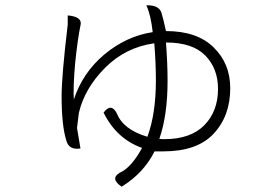

<svg xmlns="http://www.w3.org/2000/svg" viewBox="-20 -624 1040 723"><path d="M555 -503Q548 -568 531 -604Q584 -606 590 -568Q593 -561 605 -507Q722 -507 784 -446Q847 -385 847 -292Q847 -187 784 -120Q722 -54 595 -54H562Q521 28 438 79Q394 49 430 27Q474 8 515 -67Q419 -101 370 -200Q399 -238 420 -197Q444 -136 535 -109Q567 -195 567 -321Q567 -387 561 -461Q453 -446 376 -369Q299 -292 277 -199L270 -142L283 -65Q240 -58 230 -94Q212 -150 212 -262Q212 -338 235 -531V-566Q292 -561 283 -528Q272 -475 263 -386Q255 -297 258 -249Q291 -350 373 -419Q456 -488 555 -503ZM611 -320Q611 -190 580 -101Q586 -100 599 -100Q697 -100 749 -152Q801 -205 801 -289Q801 -366 753 -415Q705 -464 605 -464Q611 -385 611 -320Z"/></svg>

Font: Swei Half Moon CJK SC
Style: Light
Weight: 300
Version: Version 2.071